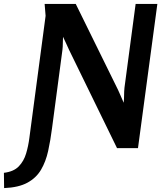

<svg xmlns="http://www.w3.org/2000/svg" viewBox="-133 -752 835 981"><path d="M-113 131Q-63 125 -37 98Q-11 71 0.5 32Q12 -7 17 -47L100 -671L95 -732H254L470 -293Q475 -283 482.5 -265Q490 -247 499 -227Q501 -246 501 -265.5Q501 -285 503 -304L560 -732H671L572 5H465L220 -497Q212 -514 204.5 -531Q197 -548 189 -564Q188 -548 188 -530.5Q188 -513 186 -497L133 -98Q125 -35 113 19.5Q101 74 76.5 115.5Q52 157 7 181.5Q-38 206 -112 209Z"/></svg>

Font: Rosario
Style: Bold Italic
Weight: 700
Italic angle: -8.05°
Designer: Hector Gatti
Foundry: Omnibus Type
Version: Version 1.101; ttfautohint (v1.8.1.43-b0c9)